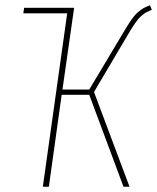

<svg xmlns="http://www.w3.org/2000/svg" viewBox="-20 -711 598 731"><path d="M558.1 -673.8Q543.9 -668 536.6 -664.1Q529.3 -660.2 517.8 -650.1Q506.3 -640.1 494.4 -622.8Q482.4 -605.5 465.8 -577.1L337.9 -360.8L473.1 0H450.2L319.8 -350.1H214.8L166 0H143.1L235.8 -660.2H68.8L71.8 -681.2H262.2L217.8 -370.1H319.8L451.2 -589.8Q468.3 -618.7 480.7 -636.5Q493.2 -654.3 505.6 -664.8Q518.1 -675.3 526.4 -679.9Q534.7 -684.6 550.8 -690.9Z"/></svg>

Font: Fira Sans Compressed Thin
Style: Italic
Weight: 100
Width: 3
Italic angle: -8°
Designer: Carrois Corporate & Edenspiekermann AG
Foundry: Carrois Corporate GbR & Edenspiekermann AG
Version: Version 4.203;PS 004.203;hotconv 1.0.88;makeotf.lib2.5.64775